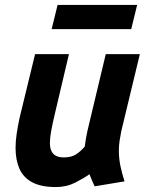

<svg xmlns="http://www.w3.org/2000/svg" viewBox="-20 -745 600 777"><path d="M206 12Q146 12 110 -7.5Q74 -27 58.5 -62.5Q43 -98 43 -147Q43 -174 47.5 -204Q52 -234 59 -267L122 -526H259L200 -276Q192 -242 187 -214.5Q182 -187 182 -166Q182 -147 188 -134Q194 -121 206.5 -114.5Q219 -108 238 -108Q269 -108 288 -120.5Q307 -133 323 -152Q325 -169 327.5 -183Q330 -197 334 -216L408 -526H546L471 -215Q467 -195 464 -175.5Q461 -156 461 -136Q461 -103 467.5 -72.5Q474 -42 484 -11L363 9Q359 1 351.5 -16.5Q344 -34 342 -40Q320 -24 284.5 -6Q249 12 206 12ZM189 -627 213 -725H535L511 -627Z"/></svg>

Font: Ubuntu Sans Mono
Style: Bold Italic
Weight: 700
Italic angle: -13.5°
Monospace: yes
Designer: Dalton Maag Ltd
Foundry: Dalton Maag Ltd
Version: Version 1.006